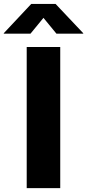

<svg xmlns="http://www.w3.org/2000/svg" viewBox="-84 -970 450 990"><path d="M226.6 -727.5V0H53.7V-727.5ZM73.2 -796.4H-64.5V-798.8L77.1 -949.7H202.6L345.2 -798.8V-796.4H207L140.1 -877.9Z"/></svg>

Font: Inter 20pt ExtraBold
Style: Regular
Weight: 800
Version: Version 4.001;git-66647c0bb